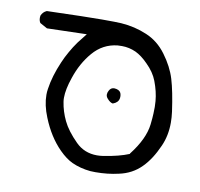

<svg xmlns="http://www.w3.org/2000/svg" viewBox="-60 -419 620 596"><g transform="rotate(10 250.0 -121.0)"><path d="M306.6 -112.8Q313 -119.1 313 -129.9Q313 -140.6 307.6 -146Q303.7 -149.9 296.9 -151.4Q293 -152.3 290 -152.3Q279.3 -152.3 273.9 -141.6Q270.5 -135.3 270.5 -129.4Q270.5 -122.6 275.9 -116.7Q285.2 -106 293.5 -105Q301.8 -107.9 306.6 -112.8ZM272.9 62Q232.9 62 205.6 34.7Q173.8 2.9 160.2 -25.6Q146.5 -54.2 142.1 -83.5Q141.1 -89.4 141.1 -96.2Q141.1 -123 154.3 -161.1Q170.4 -209.5 200.2 -244.1Q231 -280.3 277.3 -285.2Q283.7 -285.6 291 -285.6Q313.5 -285.6 335 -275.9Q354.5 -266.6 374.5 -246.1Q398.4 -222.7 408.2 -196.8Q420.4 -165 422.9 -135.3Q423.8 -125.5 423.8 -116.9Q423.8 -108.4 423.3 -96.2Q422.9 -84 420.4 -61.5Q415 -15.1 373.5 38.1L372.6 40Q342.3 52.7 292.5 60.5Q282.2 62 272.9 62ZM85.9 -96.2Q85.9 -63.5 101.1 -26.4Q124 30.8 161.1 67.9Q182.1 88.9 202.6 98.6Q229.5 110.8 261.2 113.8Q269.5 114.3 277.3 114.3Q315.9 114.3 349.6 106.4Q391.6 97.7 419.9 68.8Q446.3 42.5 466.3 -2.9Q481.4 -36.6 481.4 -77.6Q481.4 -93.8 479 -111.8Q470.2 -174.8 459 -211.9Q447.8 -249 420.9 -285.2Q395 -320.3 357.4 -335.9Q319.3 -352.1 276.4 -355Q261.7 -356 215.3 -356Q168.9 -356 42 -352.1Q29.8 -346.7 24.9 -334.5Q24.4 -331.1 24.4 -328.1Q24.4 -318.4 28.8 -312L51.8 -299.3L176.8 -302.7Q159.2 -280.8 153.1 -272.5Q147 -264.2 141.6 -255.6Q136.2 -247.1 131.3 -238.3Q121.1 -220.7 113.3 -202.1Q93.3 -155.8 87.4 -114.7Q85.9 -105.5 85.9 -96.2Z"/></g></svg>

Font: NaikaiFont
Style: Light
Weight: 300
Version: Version 1.89